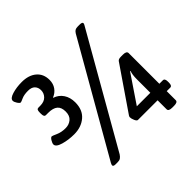

<svg xmlns="http://www.w3.org/2000/svg" viewBox="-167 -893 1085 1085"><g transform="rotate(-45 375.0 -351.0)"><path d="M11 -327Q11 -336 20 -351Q29 -366 37 -366Q41 -366 66.5 -354.5Q92 -343 125 -343Q153 -343 172.5 -359.5Q192 -376 192 -409Q192 -443 173.5 -458.5Q155 -474 117 -474H99Q91 -474 87.5 -480Q84 -486 84 -500V-509Q84 -523 87.5 -528.5Q91 -534 99 -534H113Q145 -534 162 -551.5Q179 -569 179 -593Q179 -615 165.5 -629Q152 -643 124 -643Q92 -643 72.5 -634Q53 -625 49 -625Q42 -625 32.5 -639.5Q23 -654 23 -664Q23 -682 57.5 -692.5Q92 -703 134 -703Q189 -703 221.5 -675.5Q254 -648 254 -600Q254 -570 238.5 -548Q223 -526 197 -516V-514Q230 -503 248.5 -475Q267 -447 267 -408Q267 -348 229.5 -316Q192 -284 135 -284Q90 -284 50.5 -295.5Q11 -307 11 -327ZM604 -15V-87H447Q439 -87 432 -103Q425 -119 425 -130Q425 -135 429 -141L605 -398Q609 -404 616 -406Q623 -408 634 -408H648Q677 -408 677 -391V-146H705Q720 -146 720 -121V-112Q720 -87 705 -87H677V-15Q677 1 648 1H633Q604 1 604 -15ZM605 -146V-254Q605 -291 613 -312L610 -313L497 -146ZM162 -9Q162 -13 167 -23L544 -681Q551 -692 558.5 -696.5Q566 -701 580 -701H595Q616 -701 616 -691Q616 -686 611 -678L236 -22Q228 -10 219.5 -4.5Q211 1 198 1H180Q162 1 162 -9Z"/></g></svg>

Font: Asap-SemiBold
Style: Regular
Weight: 600
Designer: Pablo Cosgaya
Foundry: Omnibus-Type
Version: Version 2.000; ttfautohint (v1.8)